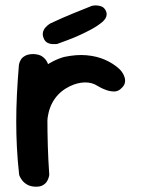

<svg xmlns="http://www.w3.org/2000/svg" viewBox="-20 -702 530 721"><path d="M105 -100Q90 -98 81 -107Q72 -116 68 -128Q64 -140 63 -150Q62 -160 62 -160Q57 -180 55 -191.5Q53 -203 53.5 -212Q54 -221 54.5 -232.5Q55 -244 56 -265Q60 -324 80.5 -369Q101 -414 137 -444Q173 -474 220 -488Q267 -498 305.5 -494.5Q344 -491 374.5 -477.5Q405 -464 427 -444Q427 -444 431.5 -439.5Q436 -435 441 -427Q446 -419 448.5 -409.5Q451 -400 448.5 -389.5Q446 -379 433 -368Q422 -358 407 -358.5Q392 -359 378.5 -364Q365 -369 356 -374Q347 -379 347 -379Q326 -393 298.5 -392.5Q271 -392 242 -378Q207 -361 186 -331.5Q165 -302 159 -261Q157 -237 155.5 -221Q154 -205 153 -193Q152 -181 152.5 -168Q153 -155 154 -135Q154 -135 150.5 -127Q147 -119 136.5 -111Q126 -103 105 -100ZM111 -1Q94 -2 82.5 -8.5Q71 -15 64 -24Q57 -33 54.5 -39Q52 -45 52 -45Q46 -99 43.5 -148Q41 -197 41 -245.5Q41 -294 43.5 -346Q46 -398 51 -458Q51 -458 52.5 -464.5Q54 -471 59 -479Q64 -487 75.5 -493Q87 -499 106 -499Q127 -498 138.5 -490Q150 -482 156 -471Q162 -460 163.5 -452Q165 -444 165 -444Q162 -395 160 -348.5Q158 -302 158 -254.5Q158 -207 159.5 -155.5Q161 -104 165 -45Q165 -45 163.5 -38Q162 -31 157 -22Q152 -13 141 -6.5Q130 0 111 -1ZM195 -537Q195 -537 189.5 -536.5Q184 -536 175.5 -536.5Q167 -537 159 -541Q151 -545 146 -554Q139 -568 141 -579Q143 -590 150 -598Q157 -606 163 -610Q169 -614 169 -614Q218 -637 255.5 -652Q293 -667 325 -680Q325 -680 330.5 -681Q336 -682 344 -681.5Q352 -681 360.5 -678Q369 -675 375 -666Q381 -656 380.5 -647.5Q380 -639 376 -633Q372 -627 368.5 -623.5Q365 -620 365 -620Q347 -605 325 -593Q303 -581 280 -570.5Q257 -560 235.5 -552Q214 -544 195 -537Z"/></svg>

Font: Sour Gummy Medium
Style: Regular
Weight: 500
Designer: Stefie Justprince
Foundry: Eifetstype
Version: Version 1.000